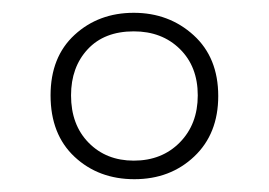

<svg xmlns="http://www.w3.org/2000/svg" viewBox="-20 -743 420 300"><path d="M190 -463Q134 -463 96.5 -498Q59 -533 59 -594Q59 -654 96.5 -688.5Q134 -723 189 -723Q244 -723 282.5 -688Q321 -653 321 -593Q321 -534 283.5 -498.5Q246 -463 190 -463ZM189 -492Q233 -492 261 -520.5Q289 -549 289 -594Q289 -639 261 -666.5Q233 -694 189 -694Q143 -694 117 -666Q91 -638 91 -594Q91 -548 118.5 -520Q146 -492 189 -492Z"/></svg>

Font: Noto Sans Kannada Condensed ExtraLight
Style: Regular
Weight: 200
Width: 3
Designer: Jelle Bosma - Monotype Design Team
Foundry: Monotype Imaging Inc.
Version: Version 2.005; ttfautohint (v1.8.4.7-5d5b)